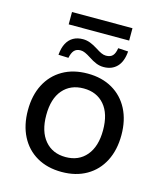

<svg xmlns="http://www.w3.org/2000/svg" viewBox="-116 -864 818 960"><g transform="rotate(15 293.0 -384.0)"><path d="M293 9Q219 9 164.5 -22.5Q110 -54 80.5 -111.5Q51 -169 51 -246Q51 -323 80.5 -380Q110 -437 164.5 -468.5Q219 -500 293 -500Q367 -500 421.5 -468.5Q476 -437 505.5 -380Q535 -323 535 -246Q535 -169 505.5 -111.5Q476 -54 421.5 -22.5Q367 9 293 9ZM293 -68Q361 -68 400.5 -115Q440 -162 440 -246Q440 -331 400.5 -377Q361 -423 293 -423Q225 -423 185.5 -377Q146 -331 146 -246Q146 -162 185.5 -115Q225 -68 293 -68ZM137 -713V-777H450V-713ZM179 -551 127 -553Q130 -589 142.5 -612.5Q155 -636 176 -648Q197 -660 226 -660Q245 -660 263.5 -653Q282 -646 304 -632Q319 -622 332 -616Q345 -610 357 -610Q380 -610 391.5 -622.5Q403 -635 407 -662L459 -659Q455 -606 429 -579Q403 -552 360 -552Q340 -552 321.5 -559.5Q303 -567 282 -581Q265 -592 252.5 -597.5Q240 -603 229 -603Q207 -603 195.5 -590Q184 -577 179 -551Z"/></g></svg>

Font: Nunito Sans 10pt Medium
Style: Regular
Weight: 500
Designer: Vernon Adams
Foundry: Vernon Adams
Version: Version 3.101;gftools[0.9.27]